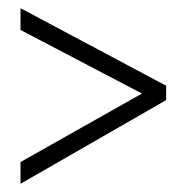

<svg xmlns="http://www.w3.org/2000/svg" viewBox="-20 -588 455 468"><path d="M30 -193V-140L385 -344V-379L30 -568V-515L326 -360Z"/></svg>

Font: Noto Sans Gujarati ExtraCondensed Light
Style: Regular
Weight: 300
Width: 2
Designer: Jelle Bosma - Monotype Design Team, Universal Thirst
Foundry: Monotype Imaging Inc.
Version: Version 2.106